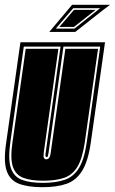

<svg xmlns="http://www.w3.org/2000/svg" viewBox="-25 -768 478 799"><path d="M151 11Q91 11 53.5 -3.5Q16 -18 2.5 -58Q-11 -98 1 -176L60 -592H412L353 -176Q342 -98 317 -57.5Q292 -17 251.5 -3Q211 11 151 11ZM153 -7Q208 -7 245 -20Q282 -33 304 -69.5Q326 -106 336 -176L392 -574H239L177 -132Q175 -121 174 -118Q173 -114 169 -114Q166 -114 165 -118Q163 -121 165 -132L227 -574H74L18 -176Q8 -106 20 -69.5Q32 -33 65.5 -20Q99 -7 153 -7ZM155 -16Q104 -16 72 -28Q40 -40 28.5 -74.5Q17 -109 27 -176L82 -565H218L157 -132Q155 -115 158 -111Q161 -105 167 -105Q174 -105 179 -110.5Q184 -116 186 -132L247 -565H383L328 -176Q318 -109 297.5 -74.5Q277 -40 242 -28Q207 -16 155 -16ZM180 -635 275 -748H433L401 -724L288 -635ZM207 -649H285L392 -734H280ZM222 -656 283 -727H373L283 -656Z"/></svg>

Font: Alumni Sans Collegiate One SC
Style: Italic
Weight: 400
Italic angle: -8°
Designer: Robert E. Leuschke
Foundry: Robert E. Leuschke
Version: Version 1.100